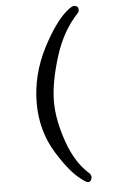

<svg xmlns="http://www.w3.org/2000/svg" viewBox="-63 -839 625 1045"><g transform="rotate(-5 250.0 -316.0)"><path d="M376 165Q364.7 165 338.9 144Q279.8 101.1 210 -11.2Q133.8 -134.8 133.8 -286.1Q133.8 -441.9 209 -587.9Q276.9 -717.8 339.8 -772Q368.7 -796.9 380.9 -796.9Q405.8 -796.9 405.8 -773.9Q405.8 -763.2 397.9 -754.9Q314.9 -668 272 -530.8Q228 -389.2 228 -286.1Q228 -188 269.3 -69.1Q310.5 49.8 383.8 115.2Q396 125 396 140.1Q396 149.9 389.9 157.5Q383.8 165 376 165Z"/></g></svg>

Font: LXGW WenKai Mono Screen
Style: Regular
Weight: 400
Monospace: yes
Designer: LXGW / Fontworks Inc.
Foundry: LXGW / Fontworks Inc.
Version: Version 1.330;April 28,2024